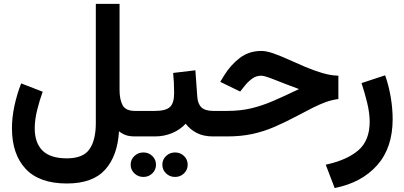

<svg xmlns="http://www.w3.org/2000/svg" viewBox="-20 -702 2081 988"><path d="M324.2 242.2Q182.1 242.2 111.8 166.7Q41.5 91.3 41.5 -42.5Q41.5 -98.1 54.4 -158Q67.4 -217.8 88.9 -272.9L199.7 -230Q183.6 -186 171.1 -135.5Q158.7 -85 158.7 -41.5Q158.7 32.7 198.7 72.8Q238.8 112.8 324.2 112.8Q408.2 112.8 440.7 65.4Q473.1 18.1 473.1 -67.9V-682.1H595.2V-239.7Q595.2 -190.9 610.6 -161.1Q626 -131.3 674.8 -131.3H689.9V0H675.8Q646 0 627.7 -6.6Q609.4 -13.2 592.3 -26.4Q585 100.1 521 171.1Q457 242.2 324.2 242.2Z M670.4 -131.3H777.8Q833 -131.3 854.5 -151.4Q876 -171.4 876 -222.2Q876 -249.5 874.8 -275.4Q873.5 -301.3 871.1 -326.7L985.4 -340.3L995.1 -205.6Q997.6 -167 1016.8 -149.2Q1036.1 -131.3 1077.1 -131.3H1087.4V0H1076.2Q1026.4 0 991.9 -18.1Q957.5 -36.1 935.5 -65.4Q906.7 -34.2 865.5 -17.1Q824.2 0 777.8 0H670.4ZM815.4 145.5Q815.4 119.1 834.5 100.8Q853.5 82.5 880.9 82.5Q908.2 82.5 927 100.8Q945.8 119.1 945.8 145.5Q945.8 171.9 927 190.2Q908.2 208.5 880.9 208.5Q853.5 208.5 834.5 190.2Q815.4 171.9 815.4 145.5ZM652.3 145.5Q652.3 119.1 671.6 100.8Q690.9 82.5 717.8 82.5Q745.1 82.5 763.9 100.8Q782.7 119.1 782.7 145.5Q782.7 171.9 763.9 190.2Q745.1 208.5 717.8 208.5Q690.9 208.5 671.6 190.2Q652.3 171.9 652.3 145.5Z M1067.4 -131.3H1150.4Q1216.3 -131.3 1271.5 -144.3Q1326.7 -157.2 1385.3 -182.4Q1443.8 -207.5 1518.6 -243.7Q1444.8 -271 1393.3 -291.7Q1341.8 -312.5 1324.2 -312.5Q1297.4 -312.5 1275.6 -295.9Q1253.9 -279.3 1239.3 -260.3L1215.8 -231L1113.3 -280.8L1132.3 -312Q1166 -367.2 1213.6 -403.6Q1261.2 -439.9 1324.7 -439.9Q1351.1 -439.9 1387 -427.2Q1422.9 -414.6 1464.4 -395.8Q1505.9 -377 1550 -358.2Q1594.2 -339.4 1637.9 -326.4Q1681.6 -313.5 1721.2 -312.5V-192.4Q1687.5 -188 1656.5 -176.8Q1625.5 -165.5 1590.3 -147.9Q1555.2 -130.4 1508.8 -105.5Q1446.3 -72.3 1391.1 -48.6Q1335.9 -24.9 1278.1 -12.5Q1220.2 0 1148.9 0H1067.4Z M1702.1 265.6 1656.2 145.5Q1764.6 122.1 1823.5 71.8Q1882.3 21.5 1882.3 -75.7Q1882.3 -119.6 1869.4 -173.1Q1856.4 -226.6 1840.3 -274.4L1961.9 -314.5Q1980.5 -261.7 1990.5 -202.9Q2000.5 -144 2000.5 -88.9Q2000.5 58.6 1920.7 148.4Q1840.8 238.3 1702.1 265.6Z"/></svg>

Font: Vazirmatn RD UI
Style: Bold
Weight: 700
Designer: Saber Rastikerdar
Foundry: Saber Rastikerdar
Version: Version 33.003